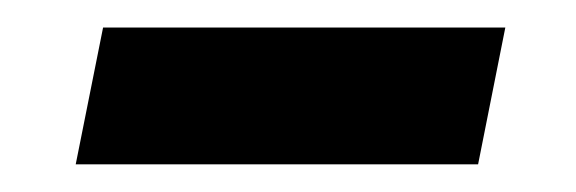

<svg xmlns="http://www.w3.org/2000/svg" viewBox="-20 -339 423 141"><path d="M55.7 -318.8H351.1L331.1 -218.3H35.6Z"/></svg>

Font: Reddit Sans Vanilla SemiBold
Style: Italic
Weight: 600
Italic angle: -11.25°
Designer: Stephen Hutchings
Version: Version 1.013